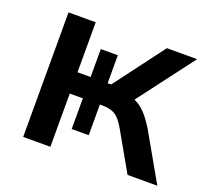

<svg xmlns="http://www.w3.org/2000/svg" viewBox="-98 -660 850 781"><g transform="rotate(20 327.0 -269.5)"><path d="M190.9 0V-230.5H247.6V-97.7H321.3V-230.5H326.7C379.4 -230.5 400.4 -217.8 429.7 -167.5L524.9 0H653.8L539.1 -201.7C507.8 -253.4 481 -282.7 446.8 -297.4L629.9 -539.1H499L336.4 -322.8H321.3V-443.8H247.6V-322.8H190.9V-539.1H73.2V0Z"/></g></svg>

Font: Winston Medium
Style: Regular
Weight: 500
Designer: Vernon Adams, Kim Jin-seong, David Berlow, Cristiano Sobral
Foundry: The Winston Project Authors
Version: Version 3.004